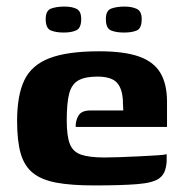

<svg xmlns="http://www.w3.org/2000/svg" viewBox="-20 -558 554 584"><path d="M266 6Q196 6 151 -2.5Q106 -11 80 -32Q54 -53 43 -91Q32 -129 32 -190Q32 -268 54 -314Q76 -360 130.5 -381Q185 -402 282 -402Q358 -402 403 -386Q448 -370 468 -336Q488 -302 488 -249V-172H210Q210 -193 219.5 -207.5Q229 -222 255 -222H355L354 -243Q354 -284 337.5 -304.5Q321 -325 276 -325Q239 -325 218.5 -313.5Q198 -302 190.5 -273.5Q183 -245 183 -192Q183 -144 192.5 -120Q202 -96 227 -87.5Q252 -79 298 -79Q315 -79 344 -80Q373 -81 403.5 -82.5Q434 -84 457.5 -85.5Q481 -87 487 -89V-71Q487 -57 482.5 -41.5Q478 -26 465 -16Q447 -2 398.5 2Q350 6 266 6ZM357 -459Q333 -459 317.5 -465.5Q302 -472 302 -500Q302 -526 318.5 -532Q335 -538 359 -538Q381 -538 396 -531Q411 -524 411 -500Q411 -472 396.5 -465.5Q382 -459 357 -459ZM174 -459Q150 -459 134.5 -465.5Q119 -472 119 -500Q119 -526 135.5 -532Q152 -538 176 -538Q199 -538 213 -531Q227 -524 227 -500Q227 -473 212.5 -466Q198 -459 174 -459Z"/></svg>

Font: Genos
Style: Bold
Weight: 700
Designer: Robert E. Leuschke
Foundry: Robert E. Leuschke
Version: Version 1.010